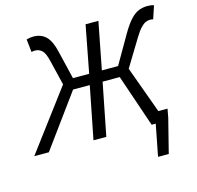

<svg xmlns="http://www.w3.org/2000/svg" viewBox="-154 -791 1130 1104"><g transform="rotate(-15 411.0 -239.0)"><path d="M652.5 188 689.1 0H671.4L684.1 -65.7H776.8L767.4 -14.4L716.3 188ZM-34 0 232.8 -356 196.8 -505.1Q185.2 -554.2 167.8 -569.8Q150.5 -585.4 128.2 -585.4Q122 -585.4 116.9 -585.1Q111.8 -584.7 105.8 -582.7L97.4 -659.6Q106.8 -662.7 117 -664.2Q127.2 -665.8 138.3 -665.8Q183.9 -665.8 212.7 -638.1Q241.4 -610.3 256.7 -544.5L297 -375.8H393.5L447.3 -656.3H523.6L469.1 -375.8H565.6L663 -544.5Q693.1 -596 718.2 -622Q743.2 -648 767.6 -656.9Q791.9 -665.8 817.4 -665.8Q828.6 -665.8 838.9 -664.2Q849.2 -662.7 855.7 -659.6L829.8 -582.7Q825.8 -584.7 821.4 -585.1Q817 -585.4 810.3 -585.4Q797.7 -585.4 784.4 -579.5Q771.2 -573.5 755.4 -556.7Q739.5 -539.9 719 -506.4L620.7 -344.8L746.2 0H664.8L558.4 -312.2H456.5L394.9 0H318.5L380.1 -312.2H280.7L52.8 0Z"/></g></svg>

Font: Source Sans 3
Style: Italic
Weight: 200
Italic angle: -11°
Designer: Paul D. Hunt
Foundry: Adobe
Version: Version 3.046;hotconv 1.0.118;makeotfexe 2.5.65603